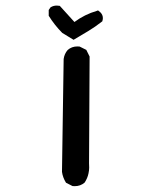

<svg xmlns="http://www.w3.org/2000/svg" viewBox="-20 -653 540 679"><path d="M253.9 -488.8Q256.8 -488.8 261.7 -488.3L285.2 -476.6L296.9 -453.1L294.9 -75.7Q295.4 -68.8 295.4 -60.1Q295.4 -51.3 293 -40Q289.6 -22.9 279.3 -7.3Q264.6 5.4 244.1 5.4Q240.7 5.4 236.3 4.9L213.4 -6.8Q201.7 -25.9 199.2 -45.4L205.1 -444.3Q207.5 -462.4 219.2 -476.1Q233.4 -488.8 253.9 -488.8ZM152.3 -597.2V-617.7L158.7 -627L160.2 -627.9Q169.4 -633.3 180.7 -633.3Q184.6 -633.3 191.4 -632.3L243.2 -575.2Q279.3 -602.1 322.8 -614.7L326.7 -616.2Q332.5 -611.8 335 -609.4Q343.8 -600.6 343.8 -588.9Q343.8 -584.5 341.8 -577.6Q316.9 -558.1 292.2 -543.2Q267.6 -528.3 240.2 -512.2L200.2 -536.6Q173.3 -563.5 152.3 -597.2Z"/></svg>

Font: Bakudai
Style: Bold
Weight: 700
Version: Version 1.48